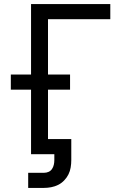

<svg xmlns="http://www.w3.org/2000/svg" viewBox="-20 -755 640 940"><path d="M118 165V91H195Q207 91 217.5 86.5Q228 82 234.5 72.5Q241 63 243.5 51.5Q246 40 246 29V0H132V-316H33V-390H132V-735H520V-661H215V-390H323V-316H215V-74H329V29Q329 47 326 65Q323 83 315 99Q307 115 294 128.5Q281 142 265 150Q249 158 231 161.5Q213 165 195 165Z"/></svg>

Font: Iosevka Custom Extended
Style: Regular
Weight: 400
Width: 7
Monospace: yes
Designer: Belleve Invis
Foundry: Belleve Invis
Version: Version 11.2.4; ttfautohint (v1.8.4)